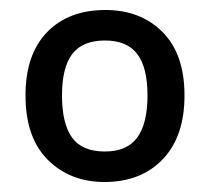

<svg xmlns="http://www.w3.org/2000/svg" viewBox="-20 -835 420 384"><path d="M349 -644Q349 -562 305.5 -516.5Q262 -471 189 -471Q120 -471 75.5 -515.5Q31 -560 31 -644Q31 -726 74 -770.5Q117 -815 191 -815Q261 -815 305 -771Q349 -727 349 -644ZM104 -644Q104 -588 124 -560Q144 -532 190 -532Q234 -532 254.5 -560Q275 -588 275 -644Q275 -700 254.5 -727Q234 -754 190 -754Q145 -754 124.5 -727Q104 -700 104 -644Z"/></svg>

Font: Noto Sans Telugu UI Medium
Style: Regular
Weight: 500
Designer: Jelle Bosma - Monotype Design Team
Foundry: Monotype Imaging Inc.
Version: Version 2.005; ttfautohint (v1.8.4.7-5d5b)